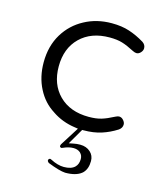

<svg xmlns="http://www.w3.org/2000/svg" viewBox="-107 -579 735 865"><g transform="rotate(15 260.5 -146.5)"><path d="M432.1 -96.2Q397.5 -78.1 374 -71.3Q350.1 -64 315.4 -64Q228 -64 176.8 -115.2Q126.5 -165.5 126.5 -249Q126.5 -333.5 177.7 -383.8Q229 -434.1 315.4 -434.1Q350.1 -434.1 374 -426.8Q397.5 -419.9 432.1 -401.9Q441.9 -397 449.2 -397Q459.5 -397 468.3 -406.5Q477.1 -416 477.1 -426.8Q477.1 -442.9 462.4 -453.1Q426.3 -475.1 390.1 -486.8Q355 -498.5 307.6 -498.5Q237.8 -498.5 181.2 -467.8Q124.5 -437.5 90.8 -382.3Q56.2 -325.2 56.2 -249Q56.2 -181.2 84 -127.4Q111.3 -73.7 160.6 -43L161.1 -42.5Q208 -10.7 267.1 -2.4L282.7 0L227.5 87.4Q225.1 91.8 225.1 96.7Q225.1 98.6 226.1 99.4Q227.1 100.1 228 101.1Q230.5 103 233.4 103L238.8 101.1Q264.2 89.4 286.1 89.4Q305.7 89.4 317.9 99.6L319.8 101.6Q330.6 112.3 330.6 128.9Q330.6 152.8 316.9 166.5Q300.3 183.1 265.6 183.1Q236.8 183.1 203.1 165.5Q199.2 163.6 198.2 163.6Q193.8 163.6 191.4 166.3Q189 168.9 189 173.8Q189 176.8 195.8 183.1Q251.5 205.1 278.3 206.5Q328.1 206.5 353.5 186L357.9 182.1Q377.4 162.1 377.4 126Q377.4 100.1 359.4 84Q340.8 66.9 311.5 66.9Q295.9 66.9 282.2 69.8L259.8 74.2L302.7 0.5H308.6Q355 0.5 391.6 -11.2Q428.2 -22.9 461.9 -44.4Q477.1 -55.2 477.1 -71.3Q477.1 -82.5 466.8 -92.8Q462.4 -97.2 459 -98.6Q454.1 -101.1 448 -101.1Q441.9 -101.1 432.1 -96.2Z"/></g></svg>

Font: YuPearl-ExtraLight
Style: ExtraLight
Weight: 200
Designer: Max Yao
Foundry: Max-Everyday
Version: Version 1.011; ttfautohint (v1.8.3)